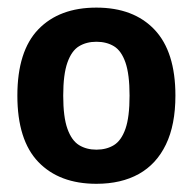

<svg xmlns="http://www.w3.org/2000/svg" viewBox="-20 -768 494 492"><path d="M227 -297Q132 -297 78.2 -353Q24.5 -409 24.5 -523Q24.5 -637 78.2 -692.8Q132 -748.5 227 -748.5Q322.5 -748.5 376 -692Q429.5 -635.5 429.5 -523Q429.5 -448 405.2 -397.8Q381 -347.5 335.8 -322.2Q290.5 -297 227 -297ZM227 -384.5Q253 -384.5 272 -396.2Q291 -408 301.5 -438Q312 -468 312 -523Q312 -577.5 301.5 -607.8Q291 -638 272 -649.5Q253 -661 227 -661Q201.5 -661 182.5 -649.5Q163.5 -638 152.8 -607.8Q142 -577.5 142 -523Q142 -468 152.8 -438Q163.5 -408 182.5 -396.2Q201.5 -384.5 227 -384.5Z"/></svg>

Font: Encode Sans SC SemiCondensed SemiBold
Style: Regular
Weight: 600
Width: 4
Designer: Multiple Designers
Foundry: Impallari Type
Version: Version 3.002